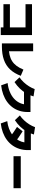

<svg xmlns="http://www.w3.org/2000/svg" viewBox="2030 -2900 940 5040"><g transform="rotate(90 2500.0 -380.0)"><path d="M700 70V0H90V-170H700V-580H90V-750H900V70Z M1120 40V-780H1325V0L1205 -140Q1326 -140 1419 -161Q1512 -182 1583.5 -227.5Q1655 -273 1709.5 -346.5Q1764 -420 1807 -525L1970 -455Q1906 -285 1802.5 -175Q1699 -65 1550 -12.5Q1401 40 1200 40Z M2160 -110Q2290 -125 2394.5 -169Q2499 -213 2572.5 -281Q2646 -349 2685.5 -437.5Q2725 -526 2725 -630L2805 -540H2330V-710H2920V-630Q2920 -518 2888.5 -419.5Q2857 -321 2797.5 -239.5Q2738 -158 2652.5 -96Q2567 -34 2458 5.5Q2349 45 2220 60ZM2010 -421Q2078 -468 2138 -532Q2198 -596 2244.5 -670Q2291 -744 2318 -820L2511 -790Q2481 -687 2429.5 -597.5Q2378 -508 2305 -431.5Q2232 -355 2135 -291Z M3160 -100Q3264 -113 3352 -145Q3440 -177 3509 -225.5Q3578 -274 3626 -337.5Q3674 -401 3699.5 -477Q3725 -553 3725 -640L3805 -550H3330V-720H3920V-640Q3920 -524 3888.5 -423Q3857 -322 3797.5 -238Q3738 -154 3652.5 -90.5Q3567 -27 3458 14Q3349 55 3220 70ZM3010 -431Q3078 -478 3138 -542Q3198 -606 3244.5 -680Q3291 -754 3318 -830L3511 -800Q3481 -697 3429.5 -607.5Q3378 -518 3305 -441.5Q3232 -365 3135 -301ZM3635 -129Q3538 -204 3458 -260.5Q3378 -317 3312 -357L3427 -504Q3512 -452 3594 -394Q3676 -336 3749 -276Z M4080 -265V-455H4920V-265Z"/></g></svg>

Font: M PLUS 1 Thin Black
Style: Regular
Weight: 900
Version: Version 1.001